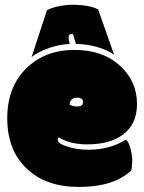

<svg xmlns="http://www.w3.org/2000/svg" viewBox="-20 -753 593 789"><path d="M303.2 15.1Q384.3 15.1 440.9 -5.4Q481 -19 519 -51.3Q523.4 -68.8 523.4 -91.6Q523.4 -114.3 516.4 -141.8Q509.3 -169.4 497.6 -179.7Q473.1 -162.6 432.9 -150.1Q392.6 -137.7 343.5 -137.7Q294.4 -137.7 255.9 -150.9Q217.3 -163.1 217.3 -177.7Q217.3 -185.5 221.2 -188.5Q269 -159.7 338.4 -159.7Q431.2 -159.7 484.9 -199.7Q543 -242.2 543 -325.7Q543 -419.4 472.4 -483.6Q401.9 -547.9 285.2 -547.9Q168.5 -547.9 92.3 -476.1Q9.8 -398.9 9.8 -267.3Q9.8 -135.7 89.8 -60.1Q168 15.1 303.2 15.1ZM266.6 -572.3Q261.7 -590.8 261.7 -598.9Q261.7 -606.9 265.6 -610.4Q269.5 -613.8 279.8 -613.8Q285.6 -592.3 292 -572.8Q334 -571.8 377 -560.5Q421.4 -547.9 448.7 -528.3L383.3 -714.4Q346.2 -733.4 277.3 -733.4Q251.5 -733.4 221.4 -727.3Q191.4 -721.2 172.9 -710.9L109.9 -519Q141.1 -542.5 185.3 -556.9Q229.5 -571.3 266.6 -572.3ZM296.9 -315.4Q279.3 -315.4 265.6 -323.7Q269.5 -351.6 295.4 -351.6Q321.3 -351.6 321.3 -334Q321.3 -315.4 296.9 -315.4Z"/></svg>

Font: Friends & Family
Style: Regular
Weight: 400
Designer: Sarang Kulkarni, Maithili Shingre, Noopur Datye
Foundry: Ek Type
Version: Version 1.000;hotconv 1.0.117;makeotfexe 2.5.65602